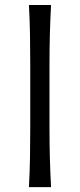

<svg xmlns="http://www.w3.org/2000/svg" viewBox="-20 -764 326 784"><path d="M98.1 0Q101.6 -62.5 102.5 -120.1Q103.5 -177.7 103.5 -246.6V-495.6Q103.5 -564.9 102.5 -622.8Q101.6 -680.7 98.1 -743.7H188.5Q185.1 -680.7 183.6 -622.8Q182.1 -564.9 182.1 -495.6V-246.6Q182.1 -177.7 183.6 -120.1Q185.1 -62.5 188.5 0Z"/></svg>

Font: Pinar Regular
Style: Regular
Weight: 400
Designer: Amin Abedi
Version: Version 3.000